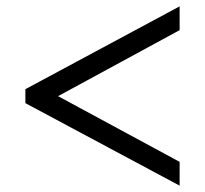

<svg xmlns="http://www.w3.org/2000/svg" viewBox="-20 -585 647 605"><path d="M60 -260V-304L546 -565V-490L163 -282L546 -75V0Z"/></svg>

Font: Sarabun
Style: Regular
Weight: 400
Designer: Suppakit Chalermlarp | Katatrad Co.,Ltd.
Foundry: Cadson Demak Co.,Ltd.
Version: Version 1.000; ttfautohint (v1.6)